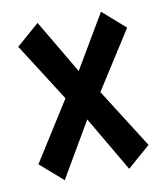

<svg xmlns="http://www.w3.org/2000/svg" viewBox="-70 -628 599 696"><g transform="rotate(-10 229.5 -279.5)"><path d="M434.1 -64 350.1 9.3 231.4 -193.4 112.8 9.3 28.8 -64 167 -282.7 30.8 -496.1 114.7 -569.3 231.4 -371.6 348.1 -569.3 431.6 -496.1 295.4 -282.7Z"/></g></svg>

Font: Gap Sans
Style: Bold
Weight: 400
Designer: Alexandre Liziard and Etienne Ozeray
Foundry: Interstices.io
Version: Version 1.610